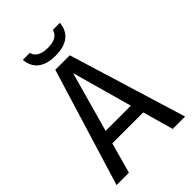

<svg xmlns="http://www.w3.org/2000/svg" viewBox="-260 -1013 1121 1121"><g transform="rotate(-45 301.0 -452.0)"><path d="M300.8 -785.6C394.5 -785.6 446.8 -826.2 454.1 -903.8H396C386.2 -867.2 354.5 -849.6 301.8 -849.6C247.1 -849.6 213.9 -868.7 206.1 -903.8H147.9C155.3 -825.7 207 -785.6 300.8 -785.6ZM18.1 0H120.1L172.9 -189.9H428.2L481.9 0H584L360.8 -729H241.2ZM196.8 -269 300.8 -642.1 404.8 -269Z"/></g></svg>

Font: Hack
Style: Regular
Weight: 400
Monospace: yes
Designer: Christopher Simpkins
Foundry: Christopher Simpkins
Version: Version 2.010